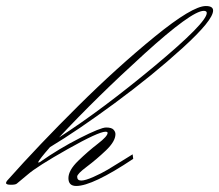

<svg xmlns="http://www.w3.org/2000/svg" viewBox="-122 -592 727 637"><path d="M564 -549Q564 -556 554 -556Q514 -556 356.5 -413Q199 -270 74 -136Q218 -229 391 -373Q564 -517 564 -549ZM134 -6Q134 7 147.5 7Q161 7 188 -5Q215 -17 236 -29.5Q257 -42 286.5 -60.5Q316 -79 318 -80L320 -65Q185 25 131 25Q105 25 105 -1Q105 -27 137.5 -58.5Q170 -90 202.5 -115Q235 -140 235 -151Q235 -155 228 -155Q205 -155 103 -97.5Q1 -40 -30 -13L-66 17Q-70 21 -86 21Q-102 21 -102 15Q-102 12 -98 7Q7 -111 137 -240Q267 -369 391.5 -470.5Q516 -572 561 -572Q585 -572 585 -557Q585 -525 484.5 -433.5Q384 -342 259 -250Q134 -158 44 -104Q9 -64 4 -53Q8 -53 10 -54Q74 -99 143 -134Q212 -169 230 -169Q248 -169 254.5 -162Q261 -155 261 -147Q261 -123 229.5 -93Q198 -63 166 -39Q134 -15 134 -6Z"/></svg>

Font: Monsieur La Doulaise
Style: Regular
Weight: 400
Designer: Alejandro Paul
Foundry: Alejandro Paul
Version: Version 1.000